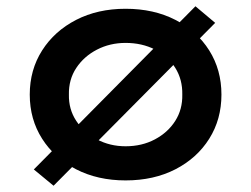

<svg xmlns="http://www.w3.org/2000/svg" viewBox="-20 -566 800 613"><path d="M151 27 88 -25 604 -546 667 -493ZM381 10Q292 10 223 -25.5Q154 -61 114.5 -123Q75 -185 75 -264Q75 -343 114.5 -405Q154 -467 223 -502.5Q292 -538 381 -538Q471 -538 540 -502.5Q609 -467 648 -405Q687 -343 687 -264Q687 -185 648 -123Q609 -61 540 -25.5Q471 10 381 10ZM381 -99Q433 -99 474.5 -121Q516 -143 539.5 -180Q563 -217 562 -264Q563 -312 539.5 -349.5Q516 -387 474.5 -408Q433 -429 381 -429Q331 -429 289.5 -407.5Q248 -386 223.5 -349Q199 -312 200 -264Q199 -217 223.5 -180Q248 -143 289.5 -121Q331 -99 381 -99Z"/></svg>

Font: Lexend Exa Medium
Style: Regular
Weight: 500
Designer: Bonnie Shaver-Troup, Thomas Jockin
Foundry: Lexend
Version: Version 1.007